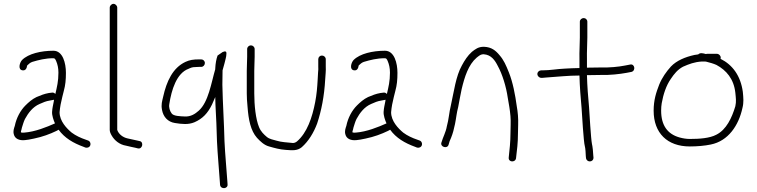

<svg xmlns="http://www.w3.org/2000/svg" viewBox="-20 -760 3938 999"><path d="M268 -271C262.7 -277 256.7 -279.3 250 -278L234 -276C209.8 -271.7 191.8 -264 170 -255C147.5 -244.4 128 -227 112 -211C86.4 -185.4 65.5 -147.4 57 -105C52.7 -92 47.2 -77.8 52 -61C57.5 -38 80.4 -27.7 110 -31C120 -31.7 135.7 -34.3 157 -39C201.3 -48.1 239.2 -62.3 274 -79L285 -85C316.3 -41.9 361 -15.6 415 4L425 8C430.3 9.3 435.5 8.8 440.5 6.5C456.3 -0.9 452.8 -24.8 438 -29L427 -33C400.4 -41.9 374.2 -54.1 353 -70C327.1 -91.6 290 -129.6 290 -176C292.3 -203.8 297.2 -227.8 304 -255L312 -287C320.3 -316.8 323 -344.9 323 -381C323 -431.5 306.9 -496 258 -496C193.8 -496 127.7 -480.7 95 -448C83.1 -436.1 70.5 -397.6 97.5 -394C113 -391.9 119.4 -404.8 121 -418L122 -420C130 -426.7 135.8 -433.9 148 -438C180.3 -447.7 216.6 -457 257 -457C265.9 -457 267.4 -452.3 272 -443C279.5 -425.4 284 -406.2 284 -382C284 -336.9 276.5 -307.7 268 -271ZM261 -241C260.3 -238.3 260 -235.7 260 -233C256 -211.8 252.4 -199.3 251 -178C249.8 -159.4 258.9 -133.7 266 -118C223.3 -99 163.5 -74.4 106 -70C100 -69.3 94.3 -69.7 89 -71V-77C91 -82.3 92.7 -88.7 94 -96C98.6 -109.9 103 -127 110 -141C127.4 -172.9 150.8 -203.9 186 -219C204.7 -227.2 218.5 -233.7 240 -237L256 -240C258 -240 259.7 -240.3 261 -241Z M551 -720V-84C551 -76 554.3 -66.3 561 -55C575.5 -29.2 602.7 -7.1 636 -2C650.7 0.9 669.7 6.6 685 9L697 12C721.9 18.2 729.5 -22.6 706 -26L693 -29C678.2 -31.5 657.9 -37.3 643 -40C619.5 -45.2 597.3 -62 590 -84V-720C590 -730.3 580.6 -740 570.5 -740C560.4 -740 551 -730.3 551 -720Z M1046 -432C1046 -442.6 1037.6 -451 1027 -451H1016C986.2 -451 966.9 -448.2 945 -438C878.8 -407.1 846.7 -336.5 829 -257C823.5 -232.4 817.5 -217 823 -188C829.5 -152.5 852.6 -125.8 890 -120C926.7 -114.1 960.1 -110.5 992 -124C1034.1 -142.5 1060.6 -170.2 1083 -216C1089 -229.3 1094.7 -242.3 1100 -255C1100 -241.7 1100.3 -228.7 1101 -216C1104.7 -149.9 1107.5 -88.1 1109 -24C1112.2 44 1119.8 124.5 1124 187L1125 202C1128.1 226.6 1167 223.4 1164 199L1163 184C1158.8 120.8 1151.2 43.1 1148 -26C1145.8 -121.3 1139 -221.6 1137 -319C1137 -347.7 1137.3 -372.7 1138 -394C1141.4 -407.5 1145.2 -421.5 1148 -430C1151.4 -445.7 1158 -464.2 1158 -480C1159.3 -492.7 1152.7 -495.7 1138 -489L1112 -471C1105.3 -452.3 1101.3 -430 1100 -404V-400C1079.1 -328.9 1064.7 -228.7 1014 -184C995.2 -167.3 972.7 -152.2 941 -154C918.4 -155 882.6 -155.6 873 -170C864.1 -181.8 857.4 -200.8 861 -219C872.2 -291.7 898.6 -379.3 961 -402C973.4 -407.7 980.6 -411 996 -411C1002 -411.7 1008.7 -412 1016 -412H1027C1037.6 -412 1046 -421.4 1046 -432Z M1266 -505V-465C1266 -438.3 1264 -420.7 1264 -391V-274C1264 -254 1265.3 -230.7 1268 -204C1273 -136.8 1284.1 -80.3 1317 -43C1333.8 -25 1354.2 -4.8 1380 2C1407.3 9.8 1435.7 18 1468 20C1501.8 22.4 1526.7 25.1 1550 6C1585 -24.8 1611.9 -68.8 1630 -117C1652.5 -184.4 1667.3 -260.8 1672 -346C1673.2 -368 1676.4 -392.9 1675 -414V-452C1675 -462.6 1665.6 -471 1655 -471C1644.4 -471 1636 -462.6 1636 -452V-413C1636.7 -404.3 1636.3 -394.7 1635 -384L1633 -348C1630.6 -305 1627.8 -269.4 1620 -229C1604.4 -147.6 1577.7 -69.1 1525 -24C1518.3 -18.7 1511.3 -16 1504 -16C1472.1 -19.4 1445.3 -19.9 1419 -28C1400.9 -33.2 1382.7 -36 1369 -47C1352.6 -60.7 1337.3 -75.4 1328 -98C1310.3 -140.1 1303 -213.1 1303 -274V-391C1303 -420.9 1305 -438.3 1305 -465V-505C1305 -515.3 1295.7 -524 1285.5 -524C1275.3 -524 1266 -515.3 1266 -505Z M1993 -271C1987.7 -277 1981.7 -279.3 1975 -278L1959 -276C1934.8 -271.7 1916.8 -264 1895 -255C1872.5 -244.4 1853 -227 1837 -211C1811.4 -185.4 1790.5 -147.4 1782 -105C1777.7 -92 1772.2 -77.8 1777 -61C1782.5 -38 1805.4 -27.7 1835 -31C1845 -31.7 1860.7 -34.3 1882 -39C1926.3 -48.1 1964.2 -62.3 1999 -79L2010 -85C2041.3 -41.9 2086 -15.6 2140 4L2150 8C2155.3 9.3 2160.5 8.8 2165.5 6.5C2181.3 -0.9 2177.8 -24.8 2163 -29L2152 -33C2125.4 -41.9 2099.2 -54.1 2078 -70C2052.1 -91.6 2015 -129.6 2015 -176C2017.3 -203.8 2022.2 -227.8 2029 -255L2037 -287C2045.3 -316.8 2048 -344.9 2048 -381C2048 -431.5 2031.9 -496 1983 -496C1918.8 -496 1852.7 -480.7 1820 -448C1808.1 -436.1 1795.5 -397.6 1822.5 -394C1838 -391.9 1844.4 -404.8 1846 -418L1847 -420C1855 -426.7 1860.8 -433.9 1873 -438C1905.3 -447.7 1941.6 -457 1982 -457C1990.9 -457 1992.4 -452.3 1997 -443C2004.5 -425.4 2009 -406.2 2009 -382C2009 -336.9 2001.5 -307.7 1993 -271ZM1986 -241C1985.3 -238.3 1985 -235.7 1985 -233C1981 -211.8 1977.4 -199.3 1976 -178C1974.8 -159.4 1983.9 -133.7 1991 -118C1948.3 -99 1888.5 -74.4 1831 -70C1825 -69.3 1819.3 -69.7 1814 -71V-77C1816 -82.3 1817.7 -88.7 1819 -96C1823.6 -109.9 1828 -127 1835 -141C1852.4 -172.9 1875.8 -203.9 1911 -219C1929.7 -227.2 1943.5 -233.7 1965 -237L1981 -240C1983 -240 1984.7 -240.3 1986 -241Z M2314 -7C2317.5 -20.8 2321 -30.9 2327 -43C2336.5 -66.7 2341.7 -87.2 2347.5 -115C2353.6 -144.2 2355.9 -173.7 2364 -203C2369.2 -227.9 2375.9 -270.2 2382 -296C2397.3 -360.4 2417.3 -423.4 2460 -460C2470.8 -468.1 2480.5 -478.7 2498 -477.5C2535.8 -474.8 2555.5 -446 2570 -417C2593.8 -374.1 2613.7 -309.3 2622 -251C2628.1 -215.5 2632.8 -192.3 2636 -156C2638.6 -127.8 2636 -93.1 2636 -65C2636 -21.9 2631.3 20.1 2627 59C2623.7 85.3 2662 86.8 2665 63C2670 23 2675 -18.4 2675 -64C2675 -78.7 2675.3 -94 2676 -110C2677.3 -143.7 2674.2 -177.4 2669 -206C2660.6 -267.7 2648.4 -332.1 2627.5 -384C2612.7 -420.8 2601.2 -447.7 2579 -473C2559.3 -496.9 2537.5 -515 2499 -516.5C2469.1 -517.6 2452 -503.3 2435 -490C2413.5 -470.8 2397.6 -446.4 2383 -419C2351.9 -363.7 2342 -283.9 2326 -212C2316.8 -175.3 2315 -138 2305 -103C2299.9 -72.3 2285.1 -47.3 2277 -19C2268.3 4.3 2307.3 16.6 2314 -7Z M2796 -355H2803C2809 -355 2816.7 -355.7 2826 -357C2880.7 -360.4 2934.7 -367 2995 -367C2996.4 -309.2 3000.9 -253.9 3006 -198C3008.1 -168 3016.4 -21.1 3023 1C3025.8 7.9 3028 43.6 3028 52L3029 62C3032.1 86.6 3068 85.7 3068 60L3067 50C3067 36.6 3063 -1 3060 -11C3054.4 -39.2 3047.1 -170.7 3045 -201C3039.9 -256.9 3035.4 -311 3034 -369H3039C3062.3 -369.7 3085.3 -370 3108 -370C3152.5 -368.7 3203.6 -374.3 3240 -381L3266 -386C3289.4 -392.7 3282.4 -430.1 3258 -424L3232 -419C3198.2 -412.2 3149.8 -407.7 3108 -409C3084.7 -409 3061 -408.7 3037 -408H3034V-451C3032.9 -494.5 3036 -525.6 3036 -564V-647C3036 -657.6 3027.6 -666 3017 -666C3006.4 -666 2997 -657.6 2997 -647V-564C2997 -525.4 2993.9 -494.8 2995 -451V-406C2971.3 -406 2939.7 -403.9 2919 -403C2877.5 -401.2 2843 -394 2803 -394H2796C2785.4 -394 2776 -385.6 2776 -375C2776 -364.4 2785.4 -355 2796 -355Z M3648 -440C3650 -440 3652.3 -439.7 3655 -439C3672.5 -434.6 3692.1 -429.3 3708 -422C3759.1 -394.5 3798.1 -349.4 3806 -278C3808.6 -250.8 3811.7 -232.7 3806 -207C3787.8 -146.5 3759.4 -85.2 3707 -59C3673 -41 3620.8 -37 3569 -37C3552.3 -37 3534.3 -39.7 3515 -45C3453.5 -62.6 3420 -106.9 3420 -184.5C3420 -198.2 3421 -211 3423 -223C3431.3 -269.8 3446.5 -315.4 3470 -349C3487.4 -375.1 3505.8 -398.2 3534 -413C3566.1 -427 3592.3 -437.4 3632 -440ZM3710 -480H3660C3657.3 -480 3654.7 -479.7 3652 -479C3638.3 -482.9 3623.1 -487.1 3613 -477C3606.3 -476.3 3599.7 -475.3 3593 -474C3545.5 -463.5 3500.6 -445 3471 -414C3446.9 -387.2 3424.7 -356 3410 -320C3393.7 -277.7 3381 -239.5 3381 -184C3381 -67.5 3452.4 2 3569 2C3607.4 2 3646.3 -1.4 3678 -8C3769.6 -26.3 3823.4 -107.8 3843 -198C3850.5 -226.9 3848 -250.8 3845 -282C3833.6 -365.5 3791.9 -422.6 3729 -454C3729.7 -456.7 3730 -458.7 3730 -460C3730 -470.6 3720.6 -480 3710 -480Z"/></svg>

Font: Just Breathe
Style: Regular
Weight: 400
Foundry: Cannot Into Space Fonts
Version: Version 0.72